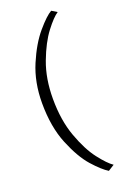

<svg xmlns="http://www.w3.org/2000/svg" viewBox="-183 -911 763 1118"><g transform="rotate(-20 198.5 -351.5)"><path d="M56 -359Q56 -488 100.5 -593Q145 -698 201 -763.5Q257 -829 290 -847L323 -827Q292 -807 245.5 -746Q199 -685 161.5 -585.5Q124 -486 124 -361Q124 -228 161 -126Q198 -24 245 37Q292 98 325 120L287 144Q249 121 196.5 62Q144 3 100 -104.5Q56 -212 56 -359Z"/></g></svg>

Font: Martel UltraLight
Style: Regular
Weight: 250
Designer: Dan Reynolds
Foundry: Dan Reynolds
Version: Version 1.001; ttfautohint (v1.1) -l 5 -r 5 -G 72 -x 0 -D la